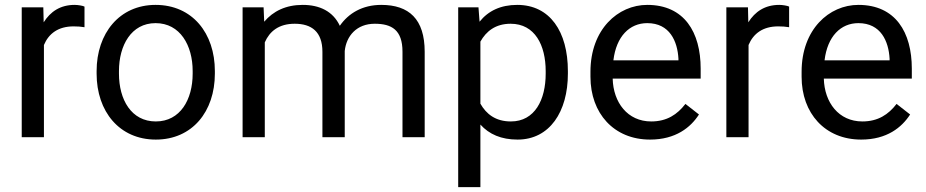

<svg xmlns="http://www.w3.org/2000/svg" viewBox="-20 -558 3765 781"><path d="M323.7 -531.2C317.4 -534.7 296.9 -538.1 283.7 -538.1C225.1 -538.1 185.1 -510.7 157.7 -467.3L156.2 -528.3H68.4V0H158.7V-375C178.2 -421.4 216.8 -450.7 279.3 -450.7C296.4 -450.7 308.1 -449.7 323.7 -447.3Z M373 -258.3C373 -104.5 465.8 9.8 613.8 9.8C762.2 9.8 854 -104.5 854 -258.3V-269C854 -422.4 762.7 -538.1 612.8 -538.1C465.8 -538.1 373 -422.4 373 -269ZM463.9 -269C463.9 -373 513.7 -463.9 612.8 -463.9C712.9 -463.9 763.7 -373 763.7 -269V-258.3C763.7 -153.3 713.4 -64 613.8 -64C513.7 -64 463.9 -153.3 463.9 -258.3Z M966.8 -528.3V0H1057.1V-385.7C1076.7 -430.7 1114.3 -461.4 1178.7 -461.4C1247.1 -461.4 1291.5 -429.2 1291.5 -347.2V0H1382.3V-350.6C1388.7 -411.6 1430.7 -461.4 1504.4 -461.4C1572.8 -461.4 1617.2 -436.5 1617.2 -347.7V0H1707.5V-347.2C1707.5 -480.5 1643.6 -538.1 1530.8 -538.1C1454.1 -538.1 1397.5 -503.9 1362.3 -453.1C1334.5 -512.2 1279.8 -538.1 1211.4 -538.1C1142.6 -538.1 1091.3 -512.7 1054.7 -469.7L1052.2 -528.3Z M2290 -268.6C2290 -429.7 2216.8 -538.1 2084 -538.1C2017.1 -538.1 1966.3 -514.2 1930.7 -469.7L1926.3 -528.3H1843.8V203.1H1934.1V-51.3C1969.7 -11.7 2019 9.8 2085.4 9.8C2215.8 9.8 2290 -103.5 2290 -258.3ZM2199.7 -258.3C2199.7 -152.8 2155.8 -64 2058.1 -64C1995.6 -64 1958 -94.2 1934.1 -136.2V-388.7C1957.5 -430.7 1995.6 -461.4 2057.1 -461.4C2156.2 -461.4 2199.7 -373.5 2199.7 -268.6Z M2624 9.8C2729 9.8 2789.6 -40 2823.2 -92.3L2768.1 -135.3C2734.9 -92.3 2692.9 -64 2628.9 -64C2532.7 -64 2474.6 -141.1 2472.2 -238.3H2830.1V-278.8C2830.1 -426.8 2763.7 -538.1 2612.8 -538.1C2493.7 -538.1 2381.8 -438.5 2381.8 -266.1V-245.6C2381.8 -97.2 2477.1 9.8 2624 9.8ZM2612.8 -463.9C2704.6 -463.9 2735.8 -389.6 2739.7 -319.3V-312.5H2475.1C2486.8 -410.2 2541 -463.9 2612.8 -463.9Z M3189.9 -531.2C3183.6 -534.7 3163.1 -538.1 3149.9 -538.1C3091.3 -538.1 3051.3 -510.7 3023.9 -467.3L3022.5 -528.3H2934.6V0H3024.9V-375C3044.4 -421.4 3083 -450.7 3145.5 -450.7C3162.6 -450.7 3174.3 -449.7 3189.9 -447.3Z M3482.9 9.8C3587.9 9.8 3648.4 -40 3682.1 -92.3L3627 -135.3C3593.8 -92.3 3551.8 -64 3487.8 -64C3391.6 -64 3333.5 -141.1 3331.1 -238.3H3689V-278.8C3689 -426.8 3622.6 -538.1 3471.7 -538.1C3352.5 -538.1 3240.7 -438.5 3240.7 -266.1V-245.6C3240.7 -97.2 3335.9 9.8 3482.9 9.8ZM3471.7 -463.9C3563.5 -463.9 3594.7 -389.6 3598.6 -319.3V-312.5H3334C3345.7 -410.2 3399.9 -463.9 3471.7 -463.9Z"/></svg>

Font: Nahid
Style: Regular
Weight: 400
Foundry: DejaVu fonts team - Redesigned by Saber Rastikerdar
Version: Version 0.3.0